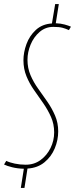

<svg xmlns="http://www.w3.org/2000/svg" viewBox="-27 -825 375 950"><path d="M324 -693 314 -676Q299 -683 282.5 -687.5Q266 -692 237 -692Q198 -692 169 -667Q140 -642 124.5 -604.5Q109 -567 109 -529Q109 -488 124 -453Q139 -418 162 -386Q185 -354 207.5 -321.5Q230 -289 245.5 -253Q261 -217 261 -175Q261 -132 244 -91Q227 -50 193 -22Q159 6 109 9L94 105H76L91 10Q59 9 33 2.5Q7 -4 -7 -11L4 -29Q20 -21 46 -15.5Q72 -10 100 -10Q142 -10 173.5 -33Q205 -56 223 -92.5Q241 -129 241 -170Q241 -211 225.5 -246Q210 -281 187.5 -313.5Q165 -346 142 -378.5Q119 -411 104 -447.5Q89 -484 89 -527Q89 -566 104 -607Q119 -648 150.5 -677Q182 -706 230 -709L246 -805H264L249 -710Q274 -709 293.5 -703.5Q313 -698 324 -693Z"/></svg>

Font: Georama Condensed Thin
Style: Italic
Weight: 100
Width: 3
Italic angle: -9°
Designer: Jean-Baptiste Levee
Foundry: Production Type
Version: Version 1.000